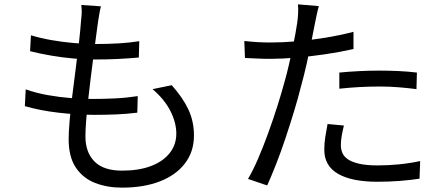

<svg xmlns="http://www.w3.org/2000/svg" viewBox="-20 -815 2040 881"><path d="M443 -786Q438 -766 435.5 -749.5Q433 -733 430 -716Q426 -688 420.5 -646Q415 -604 408.5 -554Q402 -504 395.5 -451Q389 -398 383.5 -348Q378 -298 375 -257Q372 -216 372 -189Q372 -116 413.5 -74Q455 -32 540 -32Q617 -32 672.5 -53Q728 -74 758.5 -112.5Q789 -151 789 -202Q789 -252 762 -305.5Q735 -359 680 -406L768 -424Q819 -367 844.5 -312.5Q870 -258 870 -193Q870 -119 828.5 -65Q787 -11 713 17.5Q639 46 540 46Q472 46 416.5 24.5Q361 3 328 -46Q295 -95 295 -177Q295 -209 299.5 -261Q304 -313 311.5 -374.5Q319 -436 327.5 -500.5Q336 -565 342.5 -622Q349 -679 352 -721Q355 -747 355 -762.5Q355 -778 353 -792ZM122 -653Q165 -640 216 -631Q267 -622 319 -617.5Q371 -613 415 -613Q473 -613 524.5 -616Q576 -619 619 -626L617 -551Q569 -547 522 -544.5Q475 -542 414 -542Q370 -542 318 -546.5Q266 -551 214 -560Q162 -569 118 -580ZM98 -405Q146 -388 199.5 -378.5Q253 -369 305 -365Q357 -361 404 -361Q455 -361 507.5 -363.5Q560 -366 612 -374L610 -298Q561 -292 513 -290Q465 -288 414 -288Q333 -288 247.5 -298Q162 -308 94 -328Z M1443 -787Q1438 -770 1433 -746Q1428 -722 1425 -707Q1418 -671 1408.5 -623.5Q1399 -576 1387.5 -524Q1376 -472 1362 -422Q1349 -369 1330 -306.5Q1311 -244 1290 -181Q1269 -118 1247 -62Q1225 -6 1206 36L1118 6Q1141 -33 1164.5 -87.5Q1188 -142 1210.5 -204Q1233 -266 1252.5 -327.5Q1272 -389 1286 -441Q1296 -476 1305 -515Q1314 -554 1322 -591.5Q1330 -629 1335.5 -660.5Q1341 -692 1344 -712Q1347 -733 1348 -756Q1349 -779 1347 -795ZM1221 -620Q1277 -620 1341.5 -625.5Q1406 -631 1473 -642Q1540 -653 1602 -669V-590Q1540 -576 1472 -566Q1404 -556 1338.5 -550.5Q1273 -545 1220 -545Q1187 -545 1159 -546.5Q1131 -548 1104 -549L1101 -627Q1137 -623 1165.5 -621.5Q1194 -620 1221 -620ZM1537 -482Q1577 -486 1624.5 -488.5Q1672 -491 1720 -491Q1764 -491 1808.5 -489Q1853 -487 1893 -482L1891 -406Q1853 -411 1810 -414.5Q1767 -418 1723 -418Q1676 -418 1629.5 -415.5Q1583 -413 1537 -408ZM1558 -239Q1552 -215 1548 -192Q1544 -169 1544 -149Q1544 -131 1550.5 -114.5Q1557 -98 1575 -85Q1593 -72 1626.5 -64Q1660 -56 1713 -56Q1762 -56 1812 -61Q1862 -66 1908 -76L1905 5Q1865 11 1816 15Q1767 19 1712 19Q1594 19 1531 -17.5Q1468 -54 1468 -128Q1468 -157 1472.5 -186Q1477 -215 1483 -246Z"/></svg>

Font: Noto Sans TC
Style: Regular
Weight: 400
Designer: Ryoko NISHIZUKA  (kana, bopomofo & ideographs); Paul D. Hunt (Latin, Greek & Cyrillic); Sandoll Communications , Soo-you
Foundry: Adobe
Version: Version 2.004-H2;hotconv 1.0.118;makeotfexe 2.5.65603